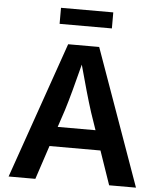

<svg xmlns="http://www.w3.org/2000/svg" viewBox="-60 -969 848 1020"><g transform="rotate(5 364.0 -458.5)"><path d="M24.4 0 278.3 -727.5H443.8L703.6 0H560.5L498.5 -180.2H226.6L167 0ZM261.2 -285.2H462.9L431.2 -377.9Q415 -428.2 397.7 -489.3Q380.4 -550.3 359.9 -626Q340.3 -549.8 323.7 -488Q307.1 -426.3 292 -377.9ZM502.4 -917V-831.5H223.6V-917Z"/></g></svg>

Font: Inter-SemiBold
Style: Regular
Weight: 600
Designer: Rasmus Andersson
Foundry: rsms
Version: Version 4.000;git-a52131595